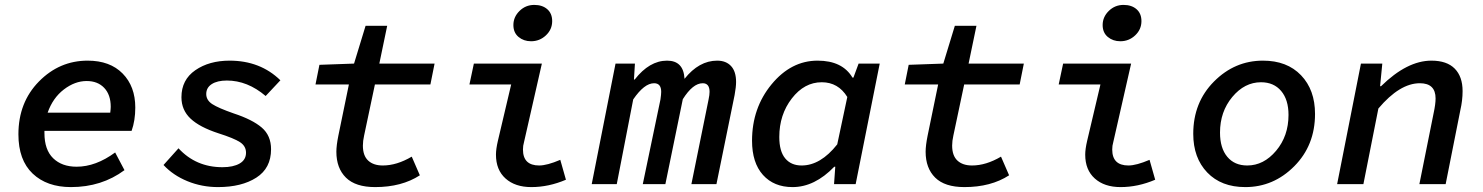

<svg xmlns="http://www.w3.org/2000/svg" viewBox="-20 -750 6040 782"><path d="M269 12Q171 12 113 -43Q55 -98 55 -203Q55 -333 138.5 -418Q222 -503 337 -503Q428 -503 479.5 -450.5Q531 -398 531 -312Q531 -259 516 -217H161V-208Q161 -140 196.5 -105.5Q232 -71 292 -71Q370 -71 449 -129L487 -57Q394 12 269 12ZM333 -420Q285 -420 240 -385.5Q195 -351 174 -291H429Q431 -307 431 -315Q431 -364 404.5 -392Q378 -420 333 -420Z M868 12Q802 12 743.5 -12Q685 -36 646 -78L707 -146Q778 -69 886 -69Q930 -69 956 -84Q982 -99 982 -128Q982 -155 957.5 -171Q933 -187 870 -207Q793 -232 756 -267Q719 -302 719 -354Q719 -425 775.5 -464Q832 -503 915 -503Q1040 -503 1122 -423L1062 -359Q988 -422 904 -422Q865 -422 842.5 -407.5Q820 -393 820 -367Q820 -342 844.5 -326Q869 -310 932 -288Q1008 -263 1046 -230.5Q1084 -198 1084 -142Q1084 -65 1024 -26.5Q964 12 868 12Z M1508 12Q1428 12 1389 -26.5Q1350 -65 1350 -132Q1350 -157 1358 -197L1401 -406H1265L1281 -486L1422 -491L1469 -645H1557L1525 -491H1750L1733 -406H1507L1463 -198Q1458 -176 1458 -157Q1458 -116 1479.5 -96Q1501 -76 1539 -76Q1596 -76 1657 -112L1690 -36Q1616 12 1508 12Z M2144 12Q2078 12 2039 -23Q2000 -58 2000 -120Q2000 -143 2008 -177L2062 -406H1892L1910 -491H2187L2114 -170Q2110 -157 2110 -141Q2110 -76 2176 -76Q2208 -76 2262 -99L2285 -18Q2215 12 2144 12ZM2143 -582Q2113 -582 2092 -599.5Q2071 -617 2071 -648Q2071 -681 2096 -705.5Q2121 -730 2156 -730Q2189 -730 2209 -712.5Q2229 -695 2229 -664Q2229 -630 2203.5 -606Q2178 -582 2143 -582Z M2390 0 2487 -491H2566L2562 -426H2565Q2625 -503 2697 -503Q2764 -503 2768 -429Q2827 -503 2901 -503Q2937 -503 2957.5 -481Q2978 -459 2978 -416Q2978 -396 2972 -363L2898 0H2796L2866 -345Q2870 -364 2870 -376Q2870 -411 2842 -411Q2802 -411 2761 -346L2690 0H2598L2670 -345Q2673 -366 2673 -376Q2673 -411 2644 -411Q2604 -411 2559 -345L2492 0Z M3208 12Q3132 12 3087.5 -37.5Q3043 -87 3043 -177Q3043 -310 3122.5 -406.5Q3202 -503 3310 -503Q3411 -503 3452 -434H3456L3477 -491H3563L3465 0H3377L3382 -71H3378Q3298 12 3208 12ZM3245 -76Q3322 -76 3390 -162L3431 -355Q3394 -415 3327 -415Q3256 -415 3205 -349Q3154 -283 3154 -192Q3154 -134 3178 -105Q3202 -76 3245 -76Z M3908 12Q3828 12 3789 -26.5Q3750 -65 3750 -132Q3750 -157 3758 -197L3801 -406H3665L3681 -486L3822 -491L3869 -645H3957L3925 -491H4150L4133 -406H3907L3863 -198Q3858 -176 3858 -157Q3858 -116 3879.5 -96Q3901 -76 3939 -76Q3996 -76 4057 -112L4090 -36Q4016 12 3908 12Z M4544 12Q4478 12 4439 -23Q4400 -58 4400 -120Q4400 -143 4408 -177L4462 -406H4292L4310 -491H4587L4514 -170Q4510 -157 4510 -141Q4510 -76 4576 -76Q4608 -76 4662 -99L4685 -18Q4615 12 4544 12ZM4543 -582Q4513 -582 4492 -599.5Q4471 -617 4471 -648Q4471 -681 4496 -705.5Q4521 -730 4556 -730Q4589 -730 4609 -712.5Q4629 -695 4629 -664Q4629 -630 4603.5 -606Q4578 -582 4543 -582Z M5052 12Q4954 12 4897 -47.5Q4840 -107 4840 -205Q4840 -333 4924.5 -418Q5009 -503 5124 -503Q5222 -503 5279 -443.5Q5336 -384 5336 -286Q5336 -158 5251.5 -73Q5167 12 5052 12ZM5060 -76Q5127 -76 5177.5 -136Q5228 -196 5228 -282Q5228 -344 5198 -379.5Q5168 -415 5116 -415Q5049 -415 4999 -355Q4949 -295 4949 -210Q4949 -147 4978.5 -111.5Q5008 -76 5060 -76Z M5426 0 5523 -491H5610L5601 -399H5605Q5711 -503 5810 -503Q5873 -503 5905 -470.5Q5937 -438 5937 -379Q5937 -341 5928 -302L5868 0H5761L5819 -289Q5827 -326 5827 -349Q5827 -411 5763 -411Q5681 -411 5594 -308L5533 0Z"/></svg>

Font: TypoPRO Source Code Pro
Style: Italic
Weight: 600
Italic angle: -11°
Monospace: yes
Designer: Paul D. Hunt, Teo Tuominen
Foundry: Adobe Systems Incorporated
Version: Version 1.030;PS 1.0;hotconv 1.0.84;makeotf.lib2.5.63406